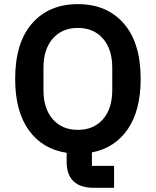

<svg xmlns="http://www.w3.org/2000/svg" viewBox="-20 -730 752 927"><path d="M434.1 176.8Q301.8 176.8 301.8 50.8V7.8Q185.1 -9.8 119.1 -101.3Q53.2 -192.9 53.2 -349.1Q53.2 -522.9 134.5 -616.5Q215.8 -710 356 -710Q496.1 -710 577.6 -616.5Q659.2 -522.9 659.2 -349.1Q659.2 -197.3 596.9 -106.4Q534.7 -15.6 423.8 5.9V70.8H530.8V176.8ZM522 -294.9V-402.8Q522 -492.2 477.1 -543.7Q432.1 -595.2 356 -595.2Q279.8 -595.2 234.9 -543.7Q189.9 -492.2 189.9 -402.8V-294.9Q189.9 -205.6 234.9 -154.3Q279.8 -103 356 -103Q432.1 -103 477.1 -154.3Q522 -205.6 522 -294.9Z"/></svg>

Font: Anuphan SemiBold
Style: Bold
Weight: 600
Designer: Mike Abbink, Paul van der Laan, Pieter van Rosmalen, Mint Tantisuwanna
Foundry: Bold Monday; Cadson Demak
Version: Version 3.002;hotconv 1.0.109;makeotfexe 2.5.65596